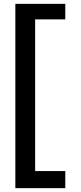

<svg xmlns="http://www.w3.org/2000/svg" viewBox="-20 -820 420 1000"><path d="M60 -800V160H320V71H163V-719H320V-800Z"/></svg>

Font: Goli SemiBold
Style: Regular
Weight: 600
Designer: jaikishan Patel
Foundry: MagicType
Version: Version 1.000;Glyphs 3.2 (3242)